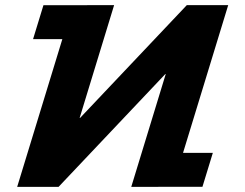

<svg xmlns="http://www.w3.org/2000/svg" viewBox="-20 -723 947 741"><path d="M486.6 -1.9 761.3 -2 801.4 -133H686.4L860.7 -703.1H700.9L289.1 -267.9H287.4L420.4 -703.1L147.7 -703L107.6 -572H220.6L46.3 -1.9H206.1L617.9 -437.1H619.6Z"/></svg>

Font: Sztylet
Style: Bd
Weight: 700
Foundry: Cannot Into Space Fonts, PlusOne Fonts
Version: Version 0.12